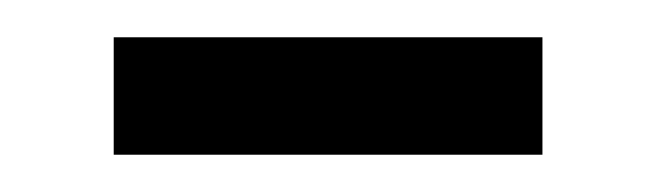

<svg xmlns="http://www.w3.org/2000/svg" viewBox="-20 -302 351 103"><path d="M41 -219V-282H271V-219Z"/></svg>

Font: SourceSansPro
Style: Book
Weight: 400
Designer: Paul D. Hunt
Foundry: Adobe Systems Incorporated
Version: Version 2.021;PS 2.000;hotconv 1.0.86;makeotf.lib2.5.63406